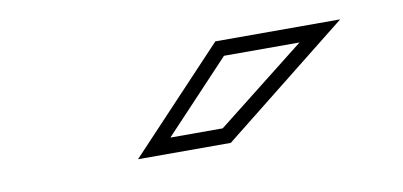

<svg xmlns="http://www.w3.org/2000/svg" viewBox="-33 -838 667 318"><g transform="rotate(-10 300.0 -679.0)"><path d="M238 -620H326L476 -738H349ZM339 -764H549L335 -594H179Z"/></g></svg>

Font: CMG Sans Outline
Style: Outline
Weight: 700
Designer: Julieta Ulanovsky
Foundry: Julieta Ulanovsky
Version: Version 7.200